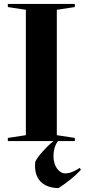

<svg xmlns="http://www.w3.org/2000/svg" viewBox="-20 -720 433 980"><path d="M112 -30 20 -16V0H253C215 31 170 81 160 106C150 194 201 240 279 240C320 213 359 183 393 147L387 137C362 153 338 165 313 165C279 165 253 125 253 78C253 44 262 18 276 0H362V-16L270 -30V-670L362 -684V-700H20V-684L112 -670Z"/></svg>

Font: Mazius Display
Style: Bold
Weight: 700
Designer: Alberto Casagrande & Collletttivo
Foundry: Collletttivo
Version: Version 2.000;Glyphs 3.2 (3221)